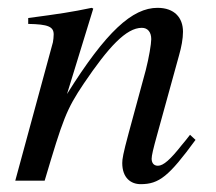

<svg xmlns="http://www.w3.org/2000/svg" viewBox="-20 -461 551 490"><path d="M465 -117C458 -108 451 -99 444 -91C415 -54 397 -38 383 -38C371 -38 367 -47 367 -56C367 -64 371 -81 381 -117L437 -320C443 -341 447 -362 447 -380C447 -416 425 -441 382 -441C318 -441 251 -381 151 -221L218 -439L214 -441C161 -430 134 -426 52 -415V-400C103 -399 117 -393 117 -373C117 -367 116 -358 115 -353L19 0H94C141 -158 149 -181 194 -248C257 -341 302 -390 342 -390C357 -390 366 -379 366 -361C366 -349 360 -313 352 -282L308 -120C294 -68 292 -55 292 -45C292 -7 314 9 339 9C386 9 411 -11 479 -104Z"/></svg>

Font: STIXGeneral
Style: Italic
Weight: 400
Italic angle: -16.33°
Designer: MicroPress Inc., with final additions and corrections provided by Coen Hoffman, Elsevier (retired)
Version: Version 1.1.0